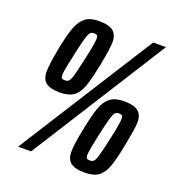

<svg xmlns="http://www.w3.org/2000/svg" viewBox="-128 -802 853 917"><g transform="rotate(20 298.5 -344.0)"><path d="M67 -384Q67 -420 83 -503Q98 -581 113 -620Q128 -659 152.5 -677.5Q177 -696 222 -696Q271 -696 293 -678.5Q315 -661 315 -623Q315 -591 298 -504Q282 -424 268 -385Q254 -346 229 -328.5Q204 -311 159 -311Q110 -311 88.5 -328.5Q67 -346 67 -384ZM62 0 498 -688H563L128 0ZM219 -504Q238 -589 238 -612Q238 -625 233.5 -629Q229 -633 218 -633Q205 -633 198.5 -625.5Q192 -618 184 -592Q176 -566 163 -504Q154 -464 148.5 -435.5Q143 -407 143 -396Q143 -382 147.5 -378Q152 -374 163 -374Q176 -374 183 -381Q190 -388 197.5 -414Q205 -440 219 -504ZM309 -65Q309 -104 326 -184Q341 -261 355.5 -300.5Q370 -340 395 -358.5Q420 -377 465 -377Q514 -377 536 -359.5Q558 -342 558 -304Q558 -285 552.5 -253Q547 -221 540 -184Q525 -105 510.5 -66Q496 -27 471.5 -9.5Q447 8 402 8Q352 8 330.5 -9.5Q309 -27 309 -65ZM462 -184Q481 -270 481 -293Q481 -306 476.5 -310Q472 -314 461 -314Q448 -314 441 -306.5Q434 -299 426.5 -273Q419 -247 405 -184Q386 -98 386 -77Q386 -63 390.5 -59Q395 -55 406 -55Q419 -55 426 -62Q433 -69 440.5 -94.5Q448 -120 462 -184Z"/></g></svg>

Font: Saira Ultra Condensed
Style: Bold Italic
Weight: 700
Width: 1
Italic angle: -12°
Designer: Hector Gatti with collaboration of the Omnibus-Type team
Foundry: Omnibus-Type
Version: Version 1.001; ttfautohint (v1.8)